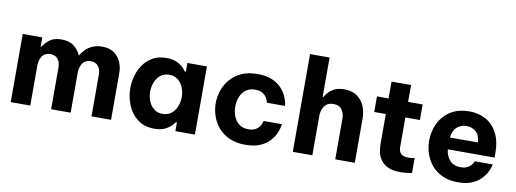

<svg xmlns="http://www.w3.org/2000/svg" viewBox="-61 -1110 3953 1470"><g transform="rotate(10 1915.5 -375.0)"><path d="M58 0V-530H210V-458H215Q232 -487 266 -513.5Q300 -540 359 -540Q419 -540 455.5 -512Q492 -484 509 -443H511Q524 -466 545.5 -488.5Q567 -511 599.5 -525.5Q632 -540 676 -540Q731 -540 767 -515Q803 -490 820.5 -449.5Q838 -409 838 -363V0H686V-325Q686 -364 666.5 -389.5Q647 -415 608 -415Q578 -415 559.5 -400Q541 -385 532.5 -361.5Q524 -338 524 -313V0H372V-325Q372 -364 352.5 -389.5Q333 -415 294 -415Q264 -415 245.5 -400Q227 -385 218.5 -361.5Q210 -338 210 -313V0Z M1174 -540Q1225 -540 1258 -523.5Q1291 -507 1308.5 -488Q1326 -469 1330 -462H1338V-530H1490V0H1338V-68H1330Q1326 -61 1308.5 -42Q1291 -23 1258 -6.5Q1225 10 1174 10Q1115 10 1071.5 -13.5Q1028 -37 999 -76.5Q970 -116 955.5 -165Q941 -214 941 -265Q941 -316 955.5 -365Q970 -414 999 -453.5Q1028 -493 1071.5 -516.5Q1115 -540 1174 -540ZM1218 -417Q1177 -417 1149.5 -394.5Q1122 -372 1108.5 -337Q1095 -302 1095 -265Q1095 -228 1108.5 -193Q1122 -158 1149.5 -135.5Q1177 -113 1218 -113Q1259 -113 1286.5 -135.5Q1314 -158 1327.5 -193Q1341 -228 1341 -265Q1341 -302 1327.5 -337Q1314 -372 1286.5 -394.5Q1259 -417 1218 -417Z M1881 10Q1811 10 1759 -13.5Q1707 -37 1673 -76Q1639 -115 1622 -164.5Q1605 -214 1605 -265Q1605 -316 1622 -365Q1639 -414 1673 -453.5Q1707 -493 1759 -516.5Q1811 -540 1881 -540Q1952 -540 1998 -519.5Q2044 -499 2071.5 -468.5Q2099 -438 2112 -407.5Q2125 -377 2128.5 -356.5Q2132 -336 2132 -336H1990Q1990 -336 1986.5 -348.5Q1983 -361 1972.5 -377.5Q1962 -394 1941 -406.5Q1920 -419 1885 -419Q1842 -419 1813.5 -397.5Q1785 -376 1771 -341Q1757 -306 1757 -265Q1757 -224 1771 -189Q1785 -154 1813.5 -132.5Q1842 -111 1885 -111Q1920 -111 1941 -123.5Q1962 -136 1972.5 -152.5Q1983 -169 1986.5 -181.5Q1990 -194 1990 -194H2132Q2132 -194 2128.5 -173.5Q2125 -153 2112 -122.5Q2099 -92 2071.5 -61.5Q2044 -31 1998 -10.5Q1952 10 1881 10Z M2251 0V-760H2403V-454H2408Q2417 -470 2434.5 -490Q2452 -510 2481.5 -525Q2511 -540 2557 -540Q2619 -540 2658 -511.5Q2697 -483 2715 -438.5Q2733 -394 2733 -345V0H2581V-319Q2581 -357 2560.5 -386Q2540 -415 2495 -415Q2461 -415 2441 -399Q2421 -383 2412 -358Q2403 -333 2403 -305V0Z M3088 10Q3026 10 2989 -8.5Q2952 -27 2933 -55.5Q2914 -84 2908 -116Q2902 -148 2902 -175V-409H2812V-530H2902V-661H3054V-530H3167V-409H3054V-179Q3054 -146 3071.5 -128Q3089 -110 3130 -110Q3148 -110 3163 -113Q3178 -116 3178 -116V1Q3178 1 3151 5.5Q3124 10 3088 10Z M3535 10Q3465 10 3414 -13.5Q3363 -37 3330 -76.5Q3297 -116 3280.5 -165Q3264 -214 3264 -266Q3264 -316 3279.5 -364.5Q3295 -413 3327.5 -453Q3360 -493 3410.5 -516.5Q3461 -540 3530 -540Q3603 -540 3659.5 -508Q3716 -476 3748 -413.5Q3780 -351 3780 -262V-225H3417Q3420 -177 3450.5 -142Q3481 -107 3535 -107Q3566 -107 3585.5 -116.5Q3605 -126 3616 -138.5Q3627 -151 3631 -161Q3635 -171 3635 -171H3775Q3775 -171 3770.5 -152.5Q3766 -134 3752 -107Q3738 -80 3711.5 -53Q3685 -26 3642 -8Q3599 10 3535 10ZM3417 -317H3634Q3631 -372 3601 -399Q3571 -426 3527 -426Q3483 -426 3452 -397.5Q3421 -369 3417 -317Z"/></g></svg>

Font: Be Vietnam Pro
Style: Bold
Weight: 700
Designer: Lam Bao, Tony Le, Vietanh Nguyen
Foundry: Yellow Type Foundry
Version: Version 1.002; ttfautohint (v1.8.3)